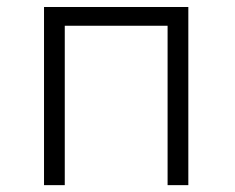

<svg xmlns="http://www.w3.org/2000/svg" viewBox="-20 -539 686 560"><path d="M108.4 1H168.9V-463.9H468.8V1H529.3V-518.6H108.4Z"/></svg>

Font: Dotum
Style: Regular
Weight: 400
Version: Version 2.21